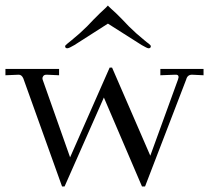

<svg xmlns="http://www.w3.org/2000/svg" viewBox="-33 -669 770 699"><path d="M708 -418V-395L666 -397Q649.4 -397 645 -379.9L495.1 9.8H483.9L345.2 -314L202.1 9.8H192.9L51.8 -383.8Q45.9 -397 35.2 -397L-13.2 -395V-418H182.1V-395L138.2 -397H136.2Q127 -397 124 -391.1Q119.6 -385.3 123 -377L222.2 -96.2L366.2 -422.9H375L514.2 -102.1L615.2 -379.9L617.2 -388.2Q617.2 -398.4 604 -397L550.8 -395V-418ZM516.1 -501Q516.1 -493.2 507.8 -493.2Q502.9 -493.2 482.9 -504.9L359.9 -583L237.8 -504.9Q218.3 -493.2 211.9 -493.2Q204.1 -493.2 204.1 -501Q204.1 -503.4 211.9 -509.8Q219.2 -515.6 228 -522.9Q257.8 -546.9 284.2 -573.2L307.1 -597.2L331.1 -621.1Q359.9 -647.5 359.9 -648.9Q358.9 -648.9 372.1 -636.7Q378.4 -630.9 389.2 -621.1L413.1 -597.2L436 -573.2Q462.4 -546.9 492.2 -522.9Q495.6 -520 501.7 -515.1Q507.8 -510.3 508.8 -509.8Q516.1 -503.9 516.1 -501Z"/></svg>

Font: Unna Light
Style: Regular
Weight: 300
Designer: Jorge de Buen Unna
Foundry: Omnibus-Type
Version: Version 2.007;PS 002.007;hotconv 1.0.88;makeotf.lib2.5.64775